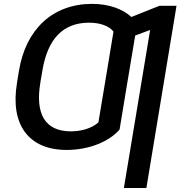

<svg xmlns="http://www.w3.org/2000/svg" viewBox="-20 -757 928 982"><path d="M591.6 -94.5 632.5 -342 671.5 -575.3 747.9 -603.7 613.6 204.5H728.7L882.8 -727.3H795.1L652 -670.1C609 -710.2 537.3 -737.2 451.3 -737.2C252.1 -737.2 112.2 -610.1 77.1 -395.2L76 -389.2L74.2 -377.8L67.8 -339.8L66.8 -332C31.6 -121.1 125 9.9 321 9.9C435 9.9 538.7 -32.7 591.6 -94.5ZM186.1 -332 187.1 -339.5 196.7 -395.2C223 -555.8 300.4 -641 436.1 -641C491.1 -641 538.4 -624.3 560.4 -595.5L524.5 -377.8L483.3 -131C449.6 -101.2 397.7 -85.2 342.7 -85.2C207.7 -85.2 160.5 -177.6 186.1 -332Z"/></svg>

Font: Magic Ui Pro Medium
Style: Italic
Weight: 500
Italic angle: -9.39999°
Designer: Stefan Endress, Andreas Faust
Version: Version 1.000;FEAKit 1.0